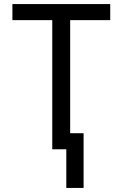

<svg xmlns="http://www.w3.org/2000/svg" viewBox="-20 -734 603 944"><path d="M237 0V-635H41V-714H522V-635H325V-79H391V190H306V0Z"/></svg>

Font: Noto Sans Mono SemiCondensed
Style: Regular
Weight: 400
Width: 4
Designer: Monotype Design Team
Foundry: Monotype Imaging Inc.
Version: Version 2.014